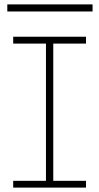

<svg xmlns="http://www.w3.org/2000/svg" viewBox="-20 -853 451 873"><path d="M13.2 -833H400.9V-800.8H13.2ZM40 -654.8V-686H371.1V-654.8H222.2V-30.8H371.1V0H40V-30.8H189V-654.8Z"/></svg>

Font: BioRhyme ExtraLight
Style: Regular
Weight: 275
Designer: Aoife Mooney
Foundry: Aoife Mooney Type
Version: Version 1.500;PS 001.500;hotconv 1.0.88;makeotf.lib2.5.64775